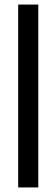

<svg xmlns="http://www.w3.org/2000/svg" viewBox="-20 -820 247 840"><path d="M59.5 0V-800H147.5V0Z"/></svg>

Font: Big Shoulders Text Thin Medium
Style: Regular
Weight: 500
Version: Version 2.002